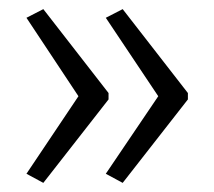

<svg xmlns="http://www.w3.org/2000/svg" viewBox="-20 -482 469 421"><path d="M392 -264 249 -81 212 -101 327 -271 212 -443 249 -462 392 -278ZM218 -264 75 -81 38 -101 152 -271 38 -443 75 -462 218 -278Z"/></svg>

Font: Noto Sans ExtraCondensed Light
Style: Regular
Weight: 300
Width: 2
Designer: Monotype Design Team
Foundry: Monotype Imaging Inc.
Version: Version 2.013; ttfautohint (v1.8.4.7-5d5b)